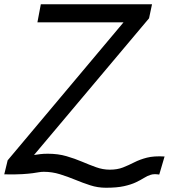

<svg xmlns="http://www.w3.org/2000/svg" viewBox="-49 -820 794 903"><path d="M449 63Q411 63 375.5 51.5Q340 40 305 25.5Q270 11 233 -0.5Q196 -12 157 -12Q145 -12 134 -10Q123 -8 105 -5.5Q87 -3 56 -1Q25 1 -29 0L-13 -66L532 -715H127L143 -800H666L652 -734L111 -91Q124 -93 139.5 -95Q155 -97 176 -97Q224 -97 263.5 -85.5Q303 -74 337 -59.5Q371 -45 403 -33.5Q435 -22 467 -22Q503 -22 529.5 -32.5Q556 -43 582.5 -56.5Q609 -70 642 -78.5Q675 -87 725 -84L700 1Q676 -3 660 2Q644 7 628 17Q612 27 590 37.5Q568 48 534.5 55.5Q501 63 449 63Z"/></svg>

Font: Victor Mono Thin SemiBold
Style: Italic
Weight: 600
Italic angle: -12°
Monospace: yes
Version: Version 1.561;gftools[0.9.30]